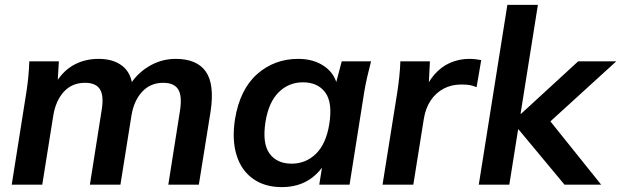

<svg xmlns="http://www.w3.org/2000/svg" viewBox="-20 -756 2543 786"><path d="M28 0 88 -379Q93 -410 96 -442Q99 -474 100 -505H221L215 -405H202Q231 -460 277.5 -487.5Q324 -515 384 -515Q444 -515 481 -486Q518 -457 523 -398H506Q535 -451 587 -483Q639 -515 699 -515Q786 -515 822.5 -463Q859 -411 842 -299L794 0H669L717 -304Q726 -363 709.5 -390Q693 -417 648 -417Q596 -417 562 -380.5Q528 -344 518 -282L473 0H348L396 -304Q406 -363 389.5 -390Q373 -417 328 -417Q275 -417 241.5 -380.5Q208 -344 198 -282L153 0Z M1133 10Q1064 10 1016 -24Q968 -58 948.5 -120.5Q929 -183 942 -268Q962 -390 1032.5 -452.5Q1103 -515 1201 -515Q1264 -515 1308 -484.5Q1352 -454 1361 -402L1351 -399L1379 -505H1499Q1491 -474 1483.5 -442Q1476 -410 1471 -379L1411 0H1287L1304 -107H1320Q1295 -53 1247.5 -21.5Q1200 10 1133 10ZM1174 -86Q1232 -86 1273.5 -126.5Q1315 -167 1328 -248Q1342 -336 1311.5 -377.5Q1281 -419 1220 -419Q1162 -419 1121 -378.5Q1080 -338 1067 -258Q1053 -170 1083 -128Q1113 -86 1174 -86Z M1546 0 1606 -376Q1611 -408 1614.5 -441Q1618 -474 1619 -505H1740L1733 -367H1711Q1729 -417 1757.5 -450Q1786 -483 1823 -499Q1860 -515 1901 -515Q1915 -515 1927 -513.5Q1939 -512 1950 -510L1931 -399Q1915 -406 1901.5 -408Q1888 -410 1868 -410Q1828 -410 1796 -393Q1764 -376 1743 -344.5Q1722 -313 1715 -269L1672 0Z M1940 0 2057 -736H2182L2111 -290H2113L2347 -505H2503L2210 -238V-288L2441 0H2291L2103 -226H2101L2065 0Z"/></svg>

Font: Mulish ExtraLight
Style: Bold Italic
Weight: 700
Italic angle: -9°
Version: Version 3.603